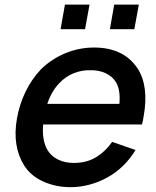

<svg xmlns="http://www.w3.org/2000/svg" viewBox="-20 -780 661 816"><path d="M341.5 -656H237.5L256 -760.5H360.5ZM551 -656H447L465.5 -760.5H570ZM181 -143.5Q197 -116.5 226.5 -102Q256 -87.5 293.5 -87.5Q351 -87.5 392.5 -114.5Q430 -138.5 456.5 -177L556 -142.5Q534.5 -106.5 503.8 -76.2Q473 -46 436.5 -26Q400.5 -6 360.2 4.8Q320 15.5 281 15.5Q217 15.5 164 -8.5Q110.5 -32.5 82.5 -77Q31.5 -159 52 -276Q62.5 -336.5 88.5 -390Q114.5 -443.5 154 -485.5Q200.5 -530.5 258.8 -554.2Q317 -578 380 -578Q505 -578 564.5 -489.5Q613.5 -414 590.5 -285.5Q588.5 -274 586.8 -265.2Q585 -256.5 583.5 -251H163.5Q157.5 -186 181 -143.5ZM231.5 -426Q198.5 -391.5 181 -338.5H487.5Q492.5 -396 474 -429Q458.5 -455 429.2 -468.8Q400 -482.5 362.5 -481.5Q328 -482.5 293.2 -468.8Q258.5 -455 231.5 -426Z"/></svg>

Font: Russisch Sans SemiBold
Style: Italic
Weight: 600
Width: 4
Italic angle: -10°
Designer: Michael Sharanda (font) & Cristiano Sobral (main changes)
Foundry: Michael Sharanda
Version: Version 2.00;September 8, 2020;FontCreator 13.0.0.2681 64-bi